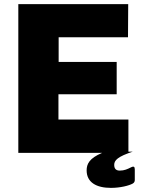

<svg xmlns="http://www.w3.org/2000/svg" viewBox="-20 -743 698 933"><path d="M617 70C599 79 584 86 562 86C544 86 535 77 535 58C535 36 552 18 625 -6H604V-162H264V-285H547V-442H265V-562H602L603 -723H69V0H476C414 26 401 54 401 85C401 143 448 170 519 170C565 170 607 159 625 149C632 145 635 139 635 132V81C635 68 631 63 617 70Z"/></svg>

Font: United Sans Black
Style: Regular
Weight: 900
Designer: Pablo Impallari, Rodrigo Fuenzalida (Modified by Dan O. Williams)
Version: Version 1.000;PS 001.000;hotconv 1.0.88;makeotf.lib2.5.64775